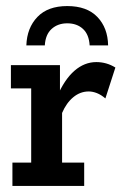

<svg xmlns="http://www.w3.org/2000/svg" viewBox="-20 -614 404 634"><path d="M21 0V-77H83V-322H16V-399H178V-284L168 -294Q193 -352 226 -380.5Q259 -409 298 -409Q332 -409 361 -391L328 -289Q314 -301 300 -306.5Q286 -312 273 -312Q245 -312 222 -293Q199 -274 185 -241V-77H258V0ZM67 -464Q69 -522 103.5 -558Q138 -594 202 -594Q267 -594 301.5 -558Q336 -522 337 -464H276Q274 -500 254 -518.5Q234 -537 202 -537Q171 -537 150.5 -518.5Q130 -500 128 -464Z"/></svg>

Font: Rokkitt SemiBold
Style: Regular
Weight: 600
Designer: Vernon Adams
Foundry: Vernon Adams
Version: Version 3.103